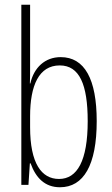

<svg xmlns="http://www.w3.org/2000/svg" viewBox="-20 -780 472 810"><path d="M107 -494V-760H70V0H100L106 -91H109C131 -30 169 10 233 10C333 10 388 -84 388 -269C388 -446 337 -539 236 -539C170 -539 123 -495 108 -428H106C107 -447 107 -472 107 -494ZM232 -504C315 -504 350 -424 350 -269C350 -102 306 -25 229 -25C155 -25 107 -91 107 -243V-290C107 -419 144 -504 232 -504Z"/></svg>

Font: Noto Sans Gurmukhi UI ExtraCondensed ExtraLight
Style: Regular
Weight: 200
Width: 2
Designer: Jelle Bosma - Monotype Design Team
Foundry: Monotype Imaging Inc.
Version: Version 2.004